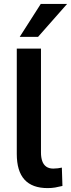

<svg xmlns="http://www.w3.org/2000/svg" viewBox="-20 -954 364 984"><path d="M224 10Q145 10 105.5 -33.5Q66 -77 66 -165V-705H190V-172Q190 -147 196.5 -128.5Q203 -110 217 -100Q231 -90 253 -90Q265 -90 276.5 -91.5Q288 -93 297 -95L300 -1Q280 4 262.5 7Q245 10 224 10ZM81 -765 189 -934H324L175 -765Z"/></svg>

Font: Nunito Sans 10pt SemiCondensed
Style: Bold
Weight: 700
Width: 4
Designer: Vernon Adams
Foundry: Vernon Adams
Version: Version 3.101;gftools[0.9.27]